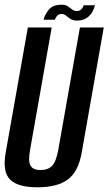

<svg xmlns="http://www.w3.org/2000/svg" viewBox="-28 -792 462 817"><path d="M131.5 5Q48 5 15 -27.8Q-18 -60.5 -4 -141.5L90.5 -675H192L100 -154.5Q91 -105.5 102 -87Q113 -68.5 144.5 -68.5Q177 -68.5 194 -86.8Q211 -105 220 -154.5L312 -675H413.5L319.5 -141.5Q305 -60.5 260 -27.8Q215 5 131.5 5ZM299.5 -704.5Q282.5 -704.5 272 -711.5Q261.5 -718.5 253.2 -725.5Q245 -732.5 235 -732.5Q221.5 -732.5 214.5 -724.2Q207.5 -716 206 -708H157.5Q161.5 -727.5 178.8 -749.8Q196 -772 234 -772Q250.5 -772 260.5 -765.2Q270.5 -758.5 279 -751.8Q287.5 -745 299 -745Q311 -745 318.8 -753.2Q326.5 -761.5 327.5 -769.5H376Q373.5 -757 365.2 -741.8Q357 -726.5 341 -715.5Q325 -704.5 299.5 -704.5Z"/></svg>

Font: Anybody Condensed Medium
Style: Italic
Weight: 500
Width: 3
Italic angle: -10°
Designer: Tyler Finck
Foundry: Etcetera Type Company
Version: Version 1.010; ttfautohint (v1.8.3) -l 8 -r 50 -G 200 -x 14 